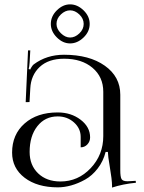

<svg xmlns="http://www.w3.org/2000/svg" viewBox="-20 -847 657 876"><path d="M237.8 -737.8Q237.8 -714.8 257.8 -695.3Q277.8 -675.8 299.8 -675.8Q322.3 -675.8 342 -694.6Q361.8 -713.4 361.8 -737.8Q361.8 -762.2 342 -781Q322.3 -799.8 299.8 -799.8Q277.3 -799.8 257.6 -781Q237.8 -762.2 237.8 -737.8ZM299.8 -827.1Q333 -827.1 361.1 -800Q389.2 -772.9 389.2 -737.8Q389.2 -702.6 361.1 -675.8Q333 -648.9 299.8 -648.9Q266.6 -648.9 239.3 -676.3Q211.9 -703.6 211.9 -737.8Q211.9 -772.9 239.5 -800Q267.1 -827.1 299.8 -827.1ZM451.2 -428.2Q451.2 -496.1 402.1 -537.6Q353 -579.1 272.9 -579.1Q201.2 -579.1 161.1 -541.5Q121.1 -503.9 118.2 -443.4L114.7 -381.3L97.2 -380.9L107.9 -617.2H118.2L115.2 -564Q113.8 -542.5 110.8 -532.2L118.2 -529.8Q119.1 -533.7 124.3 -541.7Q129.4 -549.8 133.8 -553.2Q192.9 -597.2 272 -597.2Q387.7 -597.2 458.3 -547.1Q528.8 -497.1 528.8 -415V-70.8Q528.8 -39.6 534.7 -29.8Q540.5 -20 562 -20L582 -21L599.1 -22L600.1 -13.2Q540 -7.3 491.2 8.8V1Q491.2 -26.4 480.5 -88.9Q472.7 -133.3 472.2 -153.8H461.9Q451.2 -111.3 425.8 -78.4Q400.4 -45.4 368.4 -27.6Q336.4 -9.8 304.7 -1Q272.9 7.8 244.1 7.8Q149.9 7.8 92.5 -35.9Q35.2 -79.6 35.2 -150.9Q35.2 -233.4 92.3 -283.7Q149.4 -334 243.2 -334Q304.2 -334 347.7 -300.8Q391.1 -267.6 391.1 -220.2Q391.1 -201.7 378.7 -188.2Q366.2 -174.8 348.1 -174.8V-222.2Q348.1 -261.2 317.4 -288.6Q286.6 -315.9 243.2 -315.9Q185.5 -315.9 150.4 -271.2Q115.2 -226.6 115.2 -153.8Q115.2 -93.3 153.8 -56.2Q192.4 -19 255.9 -19Q336.4 -19 393.8 -79.8Q451.2 -140.6 451.2 -226.1Z"/></svg>

Font: FoglihtenNo07calt
Style: Regular
Weight: 500
Designer: gluk (gluksza@wp.pl)
Foundry: gluk (gluksza@wp.pl)
Version: Version 0.844